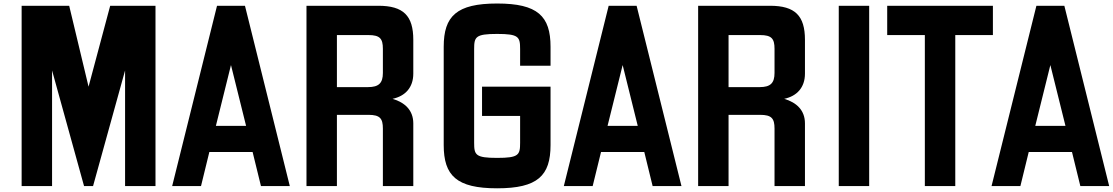

<svg xmlns="http://www.w3.org/2000/svg" viewBox="-20 -1032 6172 1065"><path d="M100 0H268.8V-641.2L446.2 0H496.2L673.8 -641.2V0H842.5V-1000H591.2L471.2 -551.2L363.8 -1000H100Z M935 0H1095L1141.2 -188.8H1381.2L1427.5 0H1587.5L1338.8 -1000H1183.8ZM1177.5 -333.8 1261.2 -671.2 1345 -333.8Z M1680 0H1848.8V-395H2023.8C2087.5 -395 2103.8 -375 2103.8 -318.8V0H2272.5V-347.5C2272.5 -421.2 2225 -463.8 2157.5 -483.8C2227.5 -498.8 2272.5 -546.2 2272.5 -623.8V-811.2C2272.5 -945 2217.5 -1000 2078.8 -1000H1680ZM1848.8 -548.8V-837.5H2023.8C2087.5 -837.5 2103.8 -817.5 2103.8 -761.2V-627.5C2103.8 -571.2 2081.2 -548.8 2021.2 -548.8Z M2737.5 12.5C2962.5 12.5 3033.8 -57.5 3033.8 -227.5V-551.2H2653.8V-388.8H2865V-240C2865 -172.5 2857.5 -156.2 2737.5 -156.2C2617.5 -156.2 2610 -172.5 2610 -240V-760C2610 -827.5 2617.5 -843.8 2737.5 -843.8C2857.5 -843.8 2865 -827.5 2865 -760V-667.5H3033.8V-772.5C3033.8 -942.5 2962.5 -1012.5 2737.5 -1012.5C2512.5 -1012.5 2441.2 -942.5 2441.2 -772.5V-227.5C2441.2 -57.5 2512.5 12.5 2737.5 12.5Z M3107.5 0H3267.5L3313.8 -188.8H3553.8L3600 0H3760L3511.2 -1000H3356.2ZM3350 -333.8 3433.8 -671.2 3517.5 -333.8Z M3852.5 0H4021.2V-395H4196.2C4260 -395 4276.2 -375 4276.2 -318.8V0H4445V-347.5C4445 -421.2 4397.5 -463.8 4330 -483.8C4400 -498.8 4445 -546.2 4445 -623.8V-811.2C4445 -945 4390 -1000 4251.2 -1000H3852.5ZM4021.2 -548.8V-837.5H4196.2C4260 -837.5 4276.2 -817.5 4276.2 -761.2V-627.5C4276.2 -571.2 4253.8 -548.8 4193.8 -548.8Z M4632.5 0H4801.2V-1000H4632.5Z M5110 0H5278.8V-837.5H5487.5V-1000H4901.2V-837.5H5110Z M5480 0H5640L5686.2 -188.8H5926.2L5972.5 0H6132.5L5883.8 -1000H5728.8ZM5722.5 -333.8 5806.2 -671.2 5890 -333.8Z"/></svg>

Font: Basalte Marquee
Style: Regular
Weight: 400
Designer: Ange Degheest & Benjamin Gomez & Eugénie Bidaut
Foundry: Velvetyne Type Foundry
Version: Version 1.000;FEAKit 1.0